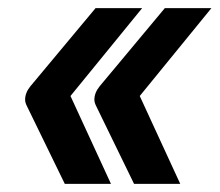

<svg xmlns="http://www.w3.org/2000/svg" viewBox="-20 -497 542 474"><path d="M46 -236Q42 -244 42 -251Q42 -268 55 -284L216 -477H331L154 -260L254 -43H140ZM217 -236Q213 -244 213 -251Q213 -268 226 -284L387 -477H502L325 -260L425 -43H311Z"/></svg>

Font: Niramit SemiBold
Style: Italic
Weight: 600
Italic angle: -10°
Designer: Katatrad Aksorn Co.,Ltd.
Foundry: Cadson Demak Co.,Ltd.
Version: Version 1.001; ttfautohint (v1.6)